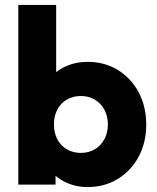

<svg xmlns="http://www.w3.org/2000/svg" viewBox="-20 -746 635 776"><path d="M334 10Q284.5 10 243.5 -10.2Q202.5 -30.5 176.8 -65.2Q151 -100 147 -143V-348Q151 -391 177 -424.5Q203 -458 244 -477Q285 -496 334 -496Q403 -496 456.5 -463Q510 -430 540.5 -372.8Q571 -315.5 571 -242.5Q571 -170 540.5 -113Q510 -56 456.5 -23Q403 10 334 10ZM54 0V-726H207V-366.5L181.5 -249L204.5 -130.5V0ZM307 -128Q339 -128 363.5 -142.8Q388 -157.5 402 -183.5Q416 -209.5 416 -243Q416 -276.5 402 -302.5Q388 -328.5 363.2 -343.2Q338.5 -358 306.5 -358Q274.5 -358 249.8 -343.2Q225 -328.5 211.5 -302.8Q198 -277 198 -243Q198 -209 211.8 -183Q225.5 -157 250.2 -142.5Q275 -128 307 -128Z"/></svg>

Font: Outfit Thin
Style: Regular
Weight: 100
Designer: Rodrigo Fuenzalida
Foundry: fragTYPE
Version: Version 1.100;gftools[0.9.27]